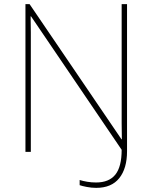

<svg xmlns="http://www.w3.org/2000/svg" viewBox="-20 -734 738 928"><path d="M445 174Q422 174 399 169.5Q376 165 365 161V136Q381 141 401.5 144.5Q422 148 444 148Q507 148 537.5 110Q568 72 568 -10L130 -655H128Q129 -612 129 -577Q129 -542 129 -502V0H103V-714H123L567 -61H569Q568 -99 568 -138Q568 -177 568 -211V-714H594V-3Q594 80 556.5 127Q519 174 445 174Z"/></svg>

Font: Noto Sans Kannada Thin
Style: Regular
Weight: 100
Designer: Jelle Bosma - Monotype Design Team
Foundry: Monotype Imaging Inc.
Version: Version 2.005; ttfautohint (v1.8.4.7-5d5b)